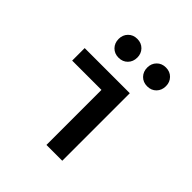

<svg xmlns="http://www.w3.org/2000/svg" viewBox="-194 -852 987 987"><g transform="rotate(45 300.0 -358.0)"><path d="M297 0V-400H84V-491H412V0ZM174 -648Q174 -677 193 -696.5Q212 -716 242 -716Q272 -716 291 -696.5Q310 -677 310 -648Q310 -618 291 -598.5Q272 -579 242 -579Q212 -579 193 -598.5Q174 -618 174 -648ZM382 -648Q382 -677 401 -696.5Q420 -716 450 -716Q480 -716 499 -696.5Q518 -677 518 -648Q518 -618 499 -598.5Q480 -579 450 -579Q420 -579 401 -598.5Q382 -618 382 -648Z"/></g></svg>

Font: TypoPRO Source Code Pro
Style: Regular
Weight: 600
Monospace: yes
Designer: Paul D. Hunt, Teo Tuominen
Foundry: Adobe Systems Incorporated
Version: Version 2.010;PS 1.0;hotconv 1.0.84;makeotf.lib2.5.63406